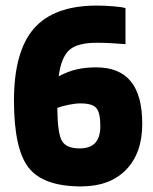

<svg xmlns="http://www.w3.org/2000/svg" viewBox="-20 -657 549 687"><path d="M270 10Q135 10 82.5 -57Q30 -124 30 -297Q30 -473 101.5 -555Q173 -637 326 -637Q355 -637 385.5 -634.5Q416 -632 429 -628V-499Q405 -501 378.5 -502.5Q352 -504 326 -504Q257 -504 228 -478Q199 -452 190 -384Q224 -402 255.5 -409Q287 -416 324 -416Q407 -416 448 -366Q489 -316 489 -214Q489 -109 431 -49.5Q373 10 270 10ZM339 -206Q339 -253 325 -270Q311 -287 268 -287Q249 -287 225 -282Q201 -277 185 -271Q186 -180 201.5 -153Q217 -126 265 -126Q302 -126 320.5 -145.5Q339 -165 339 -206Z"/></svg>

Font: Blinker
Style: Bold
Weight: 700
Designer: Juergen Huber
Foundry: supertype
Version: Version 1.015;PS 1.15;hotconv 1.0.88;makeotf.lib2.5.647800; 